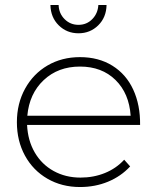

<svg xmlns="http://www.w3.org/2000/svg" viewBox="-20 -752 629 773"><path d="M544 -249H89Q92 -186 120 -138Q148 -90 196 -63.5Q244 -37 304 -37Q357 -37 402.5 -55.5Q448 -74 480 -109L504 -82Q467 -42 415 -20.5Q363 1 302 1Q229 1 171 -32.5Q113 -66 80.5 -125.5Q48 -185 48 -260Q48 -335 81 -395Q114 -455 171.5 -488.5Q229 -522 302 -522Q377 -522 432.5 -487.5Q488 -453 516.5 -391Q545 -329 544 -249ZM506 -286Q500 -376 445 -430Q390 -484 302 -484Q214 -484 156 -429.5Q98 -375 90 -286ZM296 -652Q329 -652 351.5 -675Q374 -698 376 -732H409Q408 -682 375.5 -650Q343 -618 296 -618Q249 -618 216.5 -650Q184 -682 183 -732H216Q217 -698 240 -675Q263 -652 296 -652Z"/></svg>

Font: Gontserrat ExtraLight
Style: Regular
Weight: 275
Designer: Julieta Ulanovsky
Foundry: Julieta Ulanovsky
Version: Version 6.001